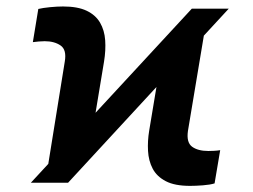

<svg xmlns="http://www.w3.org/2000/svg" viewBox="-20 -573 793 602"><path d="M76.7 0 581.5 -545.9H697.3L193.4 0ZM124 -13.2 183.1 -379.9Q189.5 -417 169.9 -430.4Q150.4 -443.8 120.1 -443.8Q111.3 -443.8 101.6 -442.9Q91.8 -441.9 83 -440.9L100.1 -544.9Q114.3 -548.3 136.7 -550.5Q159.2 -552.7 177.7 -552.7Q223.6 -552.7 251.7 -539.3Q279.8 -525.9 293.7 -502Q307.6 -478 309.8 -446.8Q312 -415.5 306.2 -379.9L263.2 -120.6ZM576.2 9.8Q527.8 9.8 499.8 -4.9Q471.7 -19.5 458.7 -44.2Q445.8 -68.8 444.1 -99.9Q442.4 -130.9 447.8 -163.6L491.2 -424.3L630.9 -531.7L569.3 -162.6Q564 -126.5 582.3 -113Q600.6 -99.6 633.3 -99.6Q641.1 -99.6 650.9 -100.1Q660.6 -100.6 670.4 -102.1L652.8 2Q639.2 6.3 616 8.1Q592.8 9.8 576.2 9.8Z"/></svg>

Font: Inter 20pt
Style: Bold Italic
Weight: 700
Italic angle: -9.3988°
Version: Version 4.001;git-66647c0bb